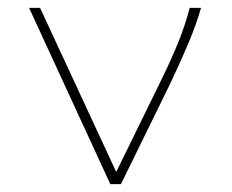

<svg xmlns="http://www.w3.org/2000/svg" viewBox="-20 -469 590 489"><path d="M261 0 54 -449H82L276 -31L392 -268Q418 -321 435.5 -365Q453 -409 463 -449H492Q480 -407 460.5 -360.5Q441 -314 414 -257L288 0Z"/></svg>

Font: Inconsolata SemiExpanded ExtraLight
Style: Regular
Weight: 200
Width: 6
Monospace: yes
Designer: Raph Levien, Cyreal, Brenton Simpson
Foundry: Raph Levien, Cyreal, Google
Version: Version 3.001; ttfautohint (v1.8.2.53-6de2)